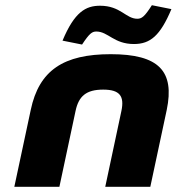

<svg xmlns="http://www.w3.org/2000/svg" viewBox="-20 -717 678 737"><path d="M98 -295 35 0H208L270 -291C282 -348 311 -373 376 -373C440 -373 458 -348 446 -291L384 0H557L620 -295C651 -444 590 -509 405 -509C225 -509 130 -448 98 -295ZM220 -561 295 -546C324 -590 334 -596 350 -596C395 -596 417 -548 494 -548C557 -548 595 -580 638 -682L563 -697C535 -653 524 -645 507 -645C463 -645 443 -695 364 -695C309 -695 266 -671 220 -561Z"/></svg>

Font: LT Wave Black
Style: Italic
Weight: 900
Designer: Daniel Lyons
Version: Version 2.5 (Glyphs App)